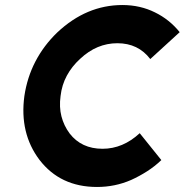

<svg xmlns="http://www.w3.org/2000/svg" viewBox="-20 -732 735 764"><path d="M467 -712Q324 -712 208 -603Q154 -551 121 -487.5Q88 -424 77 -350Q67 -276 82 -212.5Q97 -149 137 -96Q220 12 366 12Q438 12 502 -16Q535 -31 565.5 -50.5Q596 -70 622 -95L536 -202Q469 -140 388 -140Q304 -140 257 -201Q234 -232 224.5 -269Q215 -306 221 -350Q226 -394 246 -431Q266 -468 299 -498Q365 -560 447 -560Q530 -560 578 -497L695 -604Q675 -629 650 -649Q625 -669 596 -683Q568 -697 535.5 -704.5Q503 -712 467 -712Z"/></svg>

Font: Unageo
Style: ExtraBold-Italic
Weight: 800
Designer: Richard Sepsi
Foundry: Richard Sepsi
Version: Version 2.000